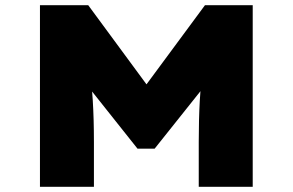

<svg xmlns="http://www.w3.org/2000/svg" viewBox="-20 -720 1128 740"><path d="M134 0V-700H320L616 -298H473L770 -700H954V0H746V-173Q746 -259 750 -331.5Q754 -404 766 -478L788 -413L576 -147H510L297 -415L322 -478Q333 -406 337.5 -333.5Q342 -261 342 -173V0Z"/></svg>

Font: Lexend Mega Black
Style: Regular
Weight: 900
Version: Version 1.007